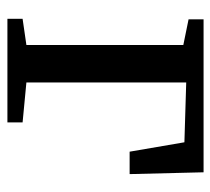

<svg xmlns="http://www.w3.org/2000/svg" viewBox="-46 -536 582 531"><g transform="rotate(90 245.5 -271.0)"><path d="M32.5 0V-42L105 -52.5V-486.5L34 -501V-542.5H457L462 -338H400L374 -489.5L208.5 -494.5V-52.5L319 -42V0Z"/></g></svg>

Font: Merriweather 48pt
Style: Regular
Weight: 400
Version: Version 2.100